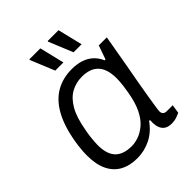

<svg xmlns="http://www.w3.org/2000/svg" viewBox="-208 -838 964 964"><g transform="rotate(-45 274.5 -355.5)"><path d="M201 12Q148 12 110 -8.5Q72 -29 51.5 -71Q31 -113 31 -177Q31 -197 33 -219.5Q35 -242 39 -267Q55 -362 88.5 -422Q122 -482 171.5 -510Q221 -538 283 -538Q319 -538 347.5 -529Q376 -520 397.5 -501Q419 -482 432 -452H438L464 -526H521L500 -405Q495 -375 487.5 -334.5Q480 -294 472.5 -252Q465 -210 459 -173Q453 -136 449 -110Q445 -84 445 -76Q445 -64 452 -57.5Q459 -51 472 -51H514L507 -5Q497 0 481 5.5Q465 11 446 11Q417 11 401.5 -3Q386 -17 382 -42Q381 -50 380.5 -59Q380 -68 381 -78L375 -80Q342 -33 296.5 -10.5Q251 12 201 12ZM223 -51Q248 -51 274.5 -60.5Q301 -70 326.5 -92Q352 -114 371.5 -154Q391 -194 401 -254Q405 -276 407 -292.5Q409 -309 410 -322Q411 -335 411 -345Q411 -388 398.5 -416.5Q386 -445 360 -460Q334 -475 293 -475Q251 -475 216 -456Q181 -437 155.5 -393.5Q130 -350 117 -275Q112 -249 110 -231.5Q108 -214 107 -200.5Q106 -187 106 -176Q106 -111 135.5 -81Q165 -51 223 -51ZM350 -591 297 -720 299 -723H375L407 -591ZM220 -591 167 -720 169 -723H246L278 -591Z"/></g></svg>

Font: Archivo SemiBold Light
Style: Italic
Weight: 300
Italic angle: -10°
Version: Version 2.001